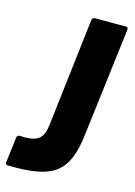

<svg xmlns="http://www.w3.org/2000/svg" viewBox="-220 -577 589 838"><g transform="rotate(15 74.0 -157.5)"><path d="M-99 202C109 207 171 159 192 -15L252 -505C253 -512 249 -517 242 -517H102C95 -517 90 -512 89 -505L31 -13C23 49 -2 68 -81 64C-88 63 -94 67 -95 75L-109 190C-110 197 -106 202 -99 202Z"/></g></svg>

Font: Barlow ExtraBold
Style: Italic
Weight: 800
Italic angle: -7°
Designer: Jeremy Tribby
Foundry: Tribby Type
Version: Version 1.422;hotconv 1.0.109;makeotfexe 2.5.65596